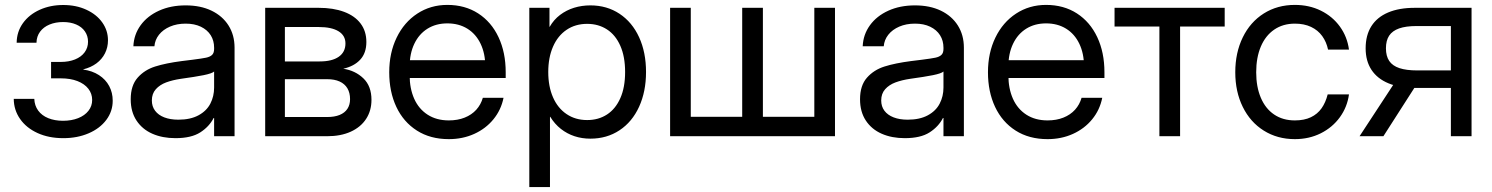

<svg xmlns="http://www.w3.org/2000/svg" viewBox="-20 -547 5991 771"><path d="M35.2 -149.9H117.7Q118.7 -123 133.3 -103Q147.9 -83 173.8 -72.5Q199.7 -62 232.9 -62Q267.1 -62 293.7 -72.5Q320.3 -83 335.2 -102.1Q350.1 -121.1 350.1 -145.5Q350.1 -170.9 334.7 -190.7Q319.3 -210.4 291 -221.4Q262.7 -232.4 224.1 -232.4H185.1V-298.3H224.1Q256.3 -298.3 281.2 -308.3Q306.2 -318.4 319.8 -336.9Q333.5 -355.5 333.5 -379.4Q333.5 -402.8 321 -420.9Q308.6 -439 285.9 -448.7Q263.2 -458.5 233.4 -458.5Q203.1 -458.5 179 -448.5Q154.8 -438.5 140.9 -419.7Q127 -400.9 126.5 -375.5H46.9Q47.4 -419.4 72 -453.9Q96.7 -488.3 139.2 -507.6Q181.6 -526.9 233.9 -526.9Q286.1 -526.9 327.1 -507.8Q368.2 -488.8 390.9 -456.5Q413.6 -424.3 413.6 -385.3Q413.6 -356.9 401.6 -333Q389.6 -309.1 367.2 -292.5Q344.7 -275.9 314.5 -268.6V-267.6Q350.6 -262.7 377.4 -245.4Q404.3 -228 418.5 -201.4Q432.6 -174.8 432.6 -142.6Q432.6 -100.1 407 -65.7Q381.3 -31.2 335.9 -11.7Q290.5 7.8 234.4 7.8Q175.8 7.8 130.9 -12.7Q85.9 -33.2 60.8 -69.1Q35.6 -105 35.2 -149.9Z M504.9 -148.4Q504.9 -203.6 532.7 -235.1Q560.5 -266.6 603.3 -280Q646 -293.5 710 -301.8Q731.4 -304.7 752.9 -307.1Q791.5 -312 807.6 -315.4Q823.7 -318.8 831.8 -326.7Q839.8 -334.5 839.8 -350.6V-355.5Q839.8 -383.8 826.2 -405.5Q812.5 -427.2 786.6 -439.7Q760.7 -452.1 725.6 -452.1Q690.4 -452.1 662.6 -440.2Q634.8 -428.2 618.4 -407.5Q602.1 -386.7 600.1 -361.3H515.6Q517.6 -408.2 544.7 -445.6Q571.8 -482.9 618.7 -504.2Q665.5 -525.4 725.6 -525.4Q785.2 -525.4 829.3 -504.2Q873.5 -482.9 897.7 -444.6Q921.9 -406.2 921.9 -355.5V0H839.8V-73.2H837.9Q820.3 -38.6 784.2 -15.4Q748 7.8 684.6 7.8Q632.3 7.8 591.8 -10Q551.3 -27.8 528.1 -63Q504.9 -98.1 504.9 -148.4ZM839.8 -195.3V-259.8Q831.5 -252 797.4 -245.1Q763.2 -238.3 706.1 -230.5Q672.9 -225.6 647.2 -216.1Q621.6 -206.5 605.7 -188.7Q589.8 -170.9 589.8 -143.6Q589.8 -119.6 602.8 -102.3Q615.7 -85 639.6 -75.7Q663.6 -66.4 696.3 -66.4Q744.6 -66.4 777.1 -84Q809.6 -101.6 824.7 -130.9Q839.8 -160.2 839.8 -195.3Z M1044.9 -515.6H1259.8Q1318.4 -515.6 1361.6 -499.5Q1404.8 -483.4 1428 -452.6Q1451.2 -421.9 1451.2 -378.4Q1451.2 -334 1426.5 -307.4Q1401.9 -280.8 1358.4 -271Q1406.7 -263.7 1439.2 -232.4Q1471.7 -201.2 1471.7 -146Q1471.7 -102.5 1450.2 -69.6Q1428.7 -36.6 1388.7 -18.3Q1348.6 0 1293.9 0H1044.9ZM1293.9 -77.1Q1323.2 -77.1 1343.8 -85.4Q1364.3 -93.8 1375 -109.9Q1385.7 -126 1385.7 -148.9Q1385.7 -174.3 1375 -192.4Q1364.3 -210.4 1343.8 -219.7Q1323.2 -229 1293.9 -229H1124V-77.1ZM1263.7 -300.3Q1313.5 -300.3 1340.3 -319.1Q1367.2 -337.9 1367.2 -372.6Q1367.2 -404.3 1339.4 -421.4Q1311.5 -438.5 1259.8 -438.5H1124V-300.3Z M1543 -256.8Q1543 -334.5 1572.8 -396Q1602.5 -457.5 1655.8 -492.4Q1709 -527.3 1776.4 -527.3Q1847.2 -527.3 1900.1 -493.2Q1953.1 -459 1981.9 -397.7Q2010.7 -336.4 2010.7 -256.8V-233.9H1586.9V-305.2H1964.4L1928.7 -280.3Q1928.7 -332 1909.9 -371.3Q1891.1 -410.6 1856.7 -431.9Q1822.3 -453.1 1776.4 -453.1Q1731 -453.1 1696.8 -431.9Q1662.6 -410.6 1643.8 -371.3Q1625 -332 1625 -280.3V-245.1Q1625 -191.4 1643.3 -150.4Q1661.6 -109.4 1697.3 -86.4Q1732.9 -63.5 1782.2 -63.5Q1817.9 -63.5 1845.9 -74.7Q1874 -85.9 1892.6 -106.4Q1911.1 -127 1918.9 -154.3H2002Q1992.2 -105.5 1961.4 -67.9Q1930.7 -30.3 1884.3 -9.3Q1837.9 11.7 1782.2 11.7Q1708 11.7 1654.1 -22.7Q1600.1 -57.1 1571.5 -117.9Q1543 -178.7 1543 -256.8Z M2105.5 -515.6H2186.5V-439.5H2187.5Q2203.6 -467.8 2229 -487.1Q2254.4 -506.3 2285.4 -515.9Q2316.4 -525.4 2350.6 -525.4Q2417 -525.4 2467.8 -491.7Q2518.6 -458 2546.4 -397.5Q2574.2 -336.9 2574.2 -257.8Q2574.2 -179.2 2546.4 -118.4Q2518.6 -57.6 2467.8 -23.9Q2417 9.8 2350.6 9.8Q2316.9 9.8 2287.1 0Q2257.3 -9.8 2232.4 -29.3Q2207.5 -48.8 2189.5 -78.1H2188.5V204.1H2105.5ZM2490.2 -257.8Q2490.2 -319.8 2470.9 -363.3Q2451.7 -406.7 2417.2 -429Q2382.8 -451.2 2337.9 -451.2Q2290.5 -451.2 2255.1 -427.2Q2219.7 -403.3 2200.7 -359.6Q2181.6 -315.9 2181.6 -257.8Q2181.6 -199.7 2200.7 -156.2Q2219.7 -112.8 2255.1 -88.9Q2290.5 -64.9 2337.9 -64.9Q2383.3 -64.9 2417.5 -87.2Q2451.7 -109.4 2470.9 -152.6Q2490.2 -195.8 2490.2 -257.8Z M2753.9 -515.6V-78.1H2960.4V-515.6H3043.5V-78.1H3250V-515.6H3333V0H2670.9V-515.6Z M3433.6 -148.4Q3433.6 -203.6 3461.4 -235.1Q3489.3 -266.6 3532 -280Q3574.7 -293.5 3638.7 -301.8Q3660.2 -304.7 3681.6 -307.1Q3720.2 -312 3736.3 -315.4Q3752.4 -318.8 3760.5 -326.7Q3768.6 -334.5 3768.6 -350.6V-355.5Q3768.6 -383.8 3754.9 -405.5Q3741.2 -427.2 3715.3 -439.7Q3689.5 -452.1 3654.3 -452.1Q3619.1 -452.1 3591.3 -440.2Q3563.5 -428.2 3547.1 -407.5Q3530.8 -386.7 3528.8 -361.3H3444.3Q3446.3 -408.2 3473.4 -445.6Q3500.5 -482.9 3547.4 -504.2Q3594.2 -525.4 3654.3 -525.4Q3713.9 -525.4 3758.1 -504.2Q3802.2 -482.9 3826.4 -444.6Q3850.6 -406.2 3850.6 -355.5V0H3768.6V-73.2H3766.6Q3749 -38.6 3712.9 -15.4Q3676.8 7.8 3613.3 7.8Q3561 7.8 3520.5 -10Q3480 -27.8 3456.8 -63Q3433.6 -98.1 3433.6 -148.4ZM3768.6 -195.3V-259.8Q3760.3 -252 3726.1 -245.1Q3691.9 -238.3 3634.8 -230.5Q3601.6 -225.6 3575.9 -216.1Q3550.3 -206.5 3534.4 -188.7Q3518.6 -170.9 3518.6 -143.6Q3518.6 -119.6 3531.5 -102.3Q3544.4 -85 3568.4 -75.7Q3592.3 -66.4 3625 -66.4Q3673.3 -66.4 3705.8 -84Q3738.3 -101.6 3753.4 -130.9Q3768.6 -160.2 3768.6 -195.3Z M3947.3 -256.8Q3947.3 -334.5 3977.1 -396Q4006.8 -457.5 4060.1 -492.4Q4113.3 -527.3 4180.7 -527.3Q4251.5 -527.3 4304.4 -493.2Q4357.4 -459 4386.2 -397.7Q4415 -336.4 4415 -256.8V-233.9H3991.2V-305.2H4368.7L4333 -280.3Q4333 -332 4314.2 -371.3Q4295.4 -410.6 4261 -431.9Q4226.6 -453.1 4180.7 -453.1Q4135.3 -453.1 4101.1 -431.9Q4066.9 -410.6 4048.1 -371.3Q4029.3 -332 4029.3 -280.3V-245.1Q4029.3 -191.4 4047.6 -150.4Q4065.9 -109.4 4101.6 -86.4Q4137.2 -63.5 4186.5 -63.5Q4222.2 -63.5 4250.2 -74.7Q4278.3 -85.9 4296.9 -106.4Q4315.4 -127 4323.2 -154.3H4406.2Q4396.5 -105.5 4365.7 -67.9Q4335 -30.3 4288.6 -9.3Q4242.2 11.7 4186.5 11.7Q4112.3 11.7 4058.3 -22.7Q4004.4 -57.1 3975.8 -117.9Q3947.3 -178.7 3947.3 -256.8Z M4635.7 -440.4H4455.6V-515.6H4897.9V-440.4H4718.8V0H4635.7Z M4940.4 -256.8Q4940.4 -335.4 4970.5 -397Q5000.5 -458.5 5054.9 -492.9Q5109.4 -527.3 5179.7 -527.3Q5237.3 -527.3 5284.2 -504.2Q5331.1 -481 5360.6 -440.2Q5390.1 -399.4 5397 -347.7H5313Q5306.6 -378.4 5289.6 -402.1Q5272.5 -425.8 5244.6 -439Q5216.8 -452.1 5179.7 -452.1Q5131.8 -452.1 5096.7 -428Q5061.5 -403.8 5043 -359.9Q5024.4 -315.9 5024.4 -256.8Q5024.4 -198.2 5043 -154.5Q5061.5 -110.8 5096.4 -87.2Q5131.3 -63.5 5179.7 -63.5Q5217.3 -63.5 5243.9 -76.2Q5270.5 -88.9 5286.9 -112.1Q5303.2 -135.3 5311.5 -168H5397Q5390.1 -117.2 5360.4 -76.2Q5330.6 -35.2 5283.7 -11.7Q5236.8 11.7 5179.7 11.7Q5109.4 11.7 5054.9 -22.5Q5000.5 -56.6 4970.5 -117.7Q4940.4 -178.7 4940.4 -256.8Z M5806.2 0V-442.4H5668Q5625.5 -442.4 5598.4 -432.9Q5571.3 -423.3 5558.3 -403.8Q5545.4 -384.3 5545.4 -353Q5545.4 -321.8 5558.6 -302.2Q5571.8 -282.7 5599.6 -273.4Q5627.4 -264.2 5671.4 -264.2H5842.3V-193.8H5664.6Q5600.6 -193.8 5555.7 -212.4Q5510.7 -231 5487.3 -266.6Q5463.9 -302.2 5463.9 -353Q5463.9 -405.3 5486.8 -441.7Q5509.8 -478 5554 -496.8Q5598.1 -515.6 5661.1 -515.6H5889.2V0ZM5439.5 0 5591.8 -232.4H5684.1L5535.2 0Z"/></svg>

Font: Intratopia Thin
Style: Regular
Weight: 100
Designer: Rasmus Andersson
Foundry: rsms
Version: Version 3.000;Glyphs 3.2.3 (3260)